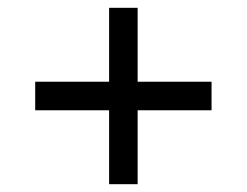

<svg xmlns="http://www.w3.org/2000/svg" viewBox="-20 -568 632 491"><path d="M259 -286H70V-359H259V-548H332V-359H521V-286H332V-97H259Z"/></svg>

Font: umalayalam85
Style: Book
Weight: 400
Designer: Jelle Bosma - Monotype Design Team
Foundry: Monotype Imaging Inc.
Version: Version 2.003